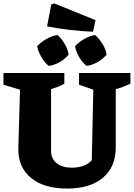

<svg xmlns="http://www.w3.org/2000/svg" viewBox="-26 -1080 776 1113"><path d="M364 13Q229 13 154.5 -48Q80 -109 80 -215L90 -560L-6 -589V-657H347V-595Q330 -585 312.5 -578Q295 -571 270 -563V-204Q270 -160 302.5 -134Q335 -108 391 -108Q427 -108 456.5 -118.5Q486 -129 506 -151L515 -560L432 -589V-657H730V-595Q709 -585 688 -577Q667 -569 645 -563V-226Q645 -112 570.5 -49.5Q496 13 364 13ZM513 -896Q447 -899 380.5 -906.5Q314 -914 247 -927L271 -1054L289 -1060L528 -963ZM256 -698Q232 -718 214 -749Q196 -780 189 -812Q212 -836 243 -854Q274 -872 307 -877Q332 -855 349.5 -825Q367 -795 372 -763Q351 -738 320 -720Q289 -702 256 -698ZM476 -698Q451 -718 433 -749Q415 -780 409 -812Q431 -836 462 -854Q493 -872 526 -877Q550 -855 568.5 -825Q587 -795 592 -763Q571 -738 539.5 -720Q508 -702 476 -698Z"/></svg>

Font: Piazzolla ExtraBold
Style: Regular
Weight: 800
Designer: Juan Pablo del Peral
Foundry: Huerta Tipografica
Version: Version 1.330